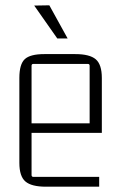

<svg xmlns="http://www.w3.org/2000/svg" viewBox="-20 -699 449 724"><path d="M109 -678 166 -679 235 -554H196ZM354 5H153Q99 5 76 -14.5Q53 -34 53 -85V-405Q53 -457 73.5 -476Q94 -495 147 -495H264Q318 -495 341 -475.5Q364 -456 364 -405V-198H99V-39Q99 -32 106 -32H354ZM106 -458Q99 -458 99 -451V-234H318V-451Q318 -458 311 -458Z"/></svg>

Font: Gemunu Libre ExtraLight
Style: Regular
Weight: 200
Designer: Puspanada Ekanayake, Sola Matas, Pathum Egodawatta, Kosala Senevirathne
Foundry: mooniak
Version: Version 1.100